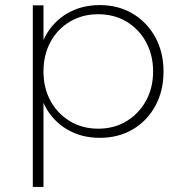

<svg xmlns="http://www.w3.org/2000/svg" viewBox="-20 -541 711 755"><path d="M372 -521Q445 -521 501.5 -487.5Q558 -454 590.5 -395Q623 -336 623 -259Q623 -184 591 -125Q559 -66 502.5 -32.5Q446 1 372 1Q300 1 244 -32Q188 -65 157 -124Q126 -183 126 -259Q126 -337 157 -396Q188 -455 244 -488Q300 -521 372 -521ZM366 -485Q304 -485 255 -456Q206 -427 178.5 -376Q151 -325 151 -260Q151 -195 178.5 -144.5Q206 -94 255 -64.5Q304 -35 366 -35Q429 -35 477.5 -64.5Q526 -94 554 -144.5Q582 -195 582 -260Q582 -325 554 -376Q526 -427 477.5 -456Q429 -485 366 -485ZM109 -520H151V194H109Z"/></svg>

Font: Alexandria ExtraLight
Style: Regular
Weight: 250
Designer: Mohamed Gaber
Foundry: Kief Type Foundry
Version: Version 5.100